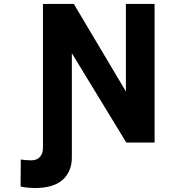

<svg xmlns="http://www.w3.org/2000/svg" viewBox="-20 -720 885 970"><path d="M155 230Q143 230 120 228Q97 226 84 222L85 86Q97 88 113 89Q129 90 139 90Q166 90 181.5 73Q197 56 197 28V-700H353L616 -258V-700H761V0H618L343 -451V76Q343 146 297 188Q251 230 155 230Z"/></svg>

Font: Inclusive Sans
Style: Regular
Weight: 400
Designer: Olivia King
Foundry: Olivia King
Version: Version 2.004